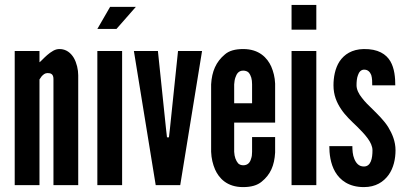

<svg xmlns="http://www.w3.org/2000/svg" viewBox="-20 -755 1653 783"><path d="M141 0H40V-547H141V-501C143 -502 147 -506 153 -512C164 -523 179 -538 197 -548C206 -553 214 -555 223 -555C250 -555 269 -539 281 -519C293 -498 299 -471 299 -448V0H198V-433C198 -454 186 -457 174 -457C163 -457 157 -451 150 -444C147 -440 144 -436 141 -431Z M534 -727 455 -637H377L429 -727ZM377 0V-547H478V0Z M615 0 526 -547H624L657 -230L661 -195H669L673 -230L706 -547H804L715 0Z M1102 -196V-133C1099 -80 1083 -43 1047 -14C1029 1 1004 8 971 8C906 8 873 -28 857 -64C848 -85 842 -109 841 -136V-411C844 -464 861 -503 897 -533C914 -548 939 -555 972 -555C1037 -555 1070 -519 1086 -484C1095 -463 1101 -440 1102 -414V-255H935V-136C936 -115 942 -100 951 -89C956 -84 963 -81 972 -81C991 -81 1000 -93 1004 -108C1007 -116 1008 -125 1008 -136V-196ZM935 -334H1008V-411C1008 -432 1004 -447 994 -459C989 -464 981 -467 972 -467C953 -467 945 -454 940 -439C937 -431 936 -422 935 -411Z M1169 -735H1270V-634H1169ZM1169 0V-547H1270V0Z M1498 -407C1498 -420 1498 -436 1494 -449C1489 -461 1481 -471 1465 -471C1452 -471 1444 -461 1440 -449C1435 -437 1434 -420 1434 -407C1434 -390 1443 -372 1456 -356C1468 -340 1484 -324 1500 -309C1521 -288 1546 -264 1563 -237C1580 -209 1593 -178 1593 -142C1593 -107 1585 -70 1565 -42C1544 -13 1512 8 1464 8C1403 8 1367 -20 1347 -54C1327 -88 1323 -130 1323 -159H1417C1417 -144 1418 -123 1425 -107C1432 -90 1443 -76 1464 -76C1493 -76 1499 -110 1499 -142C1499 -175 1467 -208 1436 -239C1412 -262 1389 -283 1371 -310C1353 -337 1340 -367 1340 -407C1340 -439 1346 -476 1365 -505C1384 -533 1415 -554 1463 -555C1522 -556 1555 -534 1572 -505C1589 -476 1592 -438 1592 -407Z"/></svg>

Font: League Gothic
Style: Regular
Weight: 400
Designer: The League of Moveable Type
Version: Version 1.560;PS 001.560;hotconv 1.0.56;makeotf.lib2.0.21325